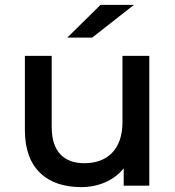

<svg xmlns="http://www.w3.org/2000/svg" viewBox="-20 -761 719 787"><path d="M313 6C383 6 447 -21 487 -71V0H592V-532H482V-260C482 -149 420 -92 326 -92C241 -92 192 -141 192 -240V-532H82V-227C82 -68 175 6 313 6ZM358 -607 529 -741H392L256 -607Z"/></svg>

Font: Montserrat-Alt1 SemBd
Style: Regular
Weight: 600
Designer: Differentunic
Foundry: Differentunic
Version: Version 7.222